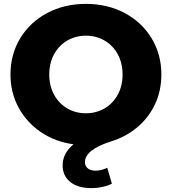

<svg xmlns="http://www.w3.org/2000/svg" viewBox="-20 -734 886 990"><path d="M418 102Q418 122 432.5 134Q447 146 473 146Q503 146 533 131L557 213Q539 223 509.5 229.5Q480 236 451 236Q381 236 342 204Q303 172 303 119Q303 57 359 10Q264 -3 190.5 -53Q117 -103 75.5 -180Q34 -257 34 -350Q34 -454 84.5 -537Q135 -620 223.5 -667Q312 -714 423 -714Q534 -714 622.5 -667Q711 -620 761.5 -537Q812 -454 812 -350Q812 -265 778.5 -195Q745 -125 686.5 -76.5Q628 -28 553 -5Q418 38 418 102ZM423 -150Q476 -150 519 -175Q562 -200 587 -245.5Q612 -291 612 -350Q612 -409 587 -454.5Q562 -500 519 -525Q476 -550 423 -550Q370 -550 327 -525Q284 -500 259 -454.5Q234 -409 234 -350Q234 -291 259 -245.5Q284 -200 327 -175Q370 -150 423 -150Z"/></svg>

Font: Idrija
Style: Regular
Weight: 800
Designer: Julieta Ulanovsky
Foundry: Julieta Ulanovsky
Version: Version 7.200